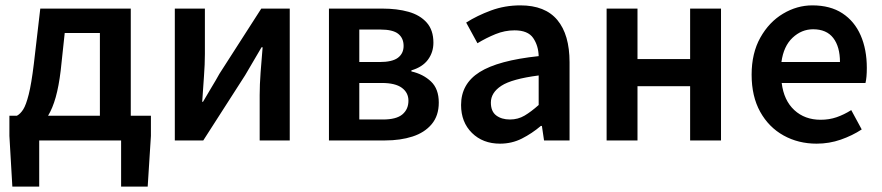

<svg xmlns="http://www.w3.org/2000/svg" viewBox="-20 -523 3285 715"><path d="M206 -260Q199 -202 187.5 -161Q176 -120 159 -92H352V-400H221ZM126 0V172H26L15 -17V-92H43Q56 -99 66.5 -115.5Q77 -132 87 -171.5Q97 -211 106 -285L130 -491H467V-92H542V-17L530 172H431V0Z M631 0V-491H743V-322Q743 -284 739.5 -237.5Q736 -191 733 -144H736Q749 -167 767 -196.5Q785 -226 797 -248L953 -491H1059V0H947V-169Q947 -207 950.5 -254Q954 -301 958 -347H954Q941 -325 923.5 -295Q906 -265 893 -243L737 0Z M1205 0V-491H1404Q1459 -491 1501.5 -479Q1544 -467 1569 -439Q1594 -411 1594 -364Q1594 -328 1573.5 -300.5Q1553 -273 1512 -261V-257Q1556 -247 1585 -219.5Q1614 -192 1614 -141Q1614 -92 1587.5 -60.5Q1561 -29 1516 -14.5Q1471 0 1414 0ZM1318 -292H1393Q1441 -292 1462 -308Q1483 -324 1483 -352Q1483 -381 1463 -397Q1443 -413 1396 -413H1318ZM1318 -78H1406Q1456 -78 1478.5 -97Q1501 -116 1501 -148Q1501 -178 1476.5 -196Q1452 -214 1402 -214H1318Z M1842 12Q1778 12 1737.5 -28Q1697 -68 1697 -132Q1697 -211 1766 -254.5Q1835 -298 1986 -314Q1985 -353 1965.5 -381.5Q1946 -410 1896 -410Q1860 -410 1825.5 -396Q1791 -382 1758 -362L1716 -439Q1757 -465 1808.5 -484Q1860 -503 1918 -503Q2010 -503 2055.5 -448.5Q2101 -394 2101 -291V0H2006L1998 -54H1994Q1961 -26 1923.5 -7Q1886 12 1842 12ZM1879 -78Q1909 -78 1933.5 -92.5Q1958 -107 1986 -132V-242Q1886 -229 1847 -203.5Q1808 -178 1808 -141Q1808 -108 1828 -93Q1848 -78 1879 -78Z M2239 0V-491H2354V-303H2550V-491H2665V0H2550V-202H2354V0Z M3021 12Q2953 12 2898 -18.5Q2843 -49 2811 -106.5Q2779 -164 2779 -245Q2779 -325 2811.5 -383Q2844 -441 2896 -472Q2948 -503 3005 -503Q3072 -503 3117 -473.5Q3162 -444 3185 -391.5Q3208 -339 3208 -270Q3208 -234 3203 -214H2891Q2899 -149 2938 -113Q2977 -77 3036 -77Q3068 -77 3095.5 -86.5Q3123 -96 3150 -113L3189 -41Q3154 -18 3111 -3Q3068 12 3021 12ZM2890 -292H3108Q3108 -349 3083 -381.5Q3058 -414 3008 -414Q2965 -414 2931.5 -382.5Q2898 -351 2890 -292Z"/></svg>

Font: Source Sans Pro SemiBold
Style: Regular
Weight: 600
Designer: Paul D. Hunt
Foundry: Adobe Systems Incorporated
Version: Version 2.045;hotconv 1.0.109;makeotfexe 2.5.65596